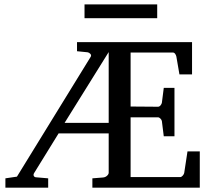

<svg xmlns="http://www.w3.org/2000/svg" viewBox="-20 -865 973 885"><path d="M481 -625 277.8 -298.8H481ZM405.8 0V-43L455.1 -46.9Q465.8 -47.9 473.4 -54.9Q481 -62 481 -68.8V-250H250L138.2 -68.8Q132.8 -60.5 135.5 -54.7Q138.2 -48.8 145 -47.9L202.1 -43V0H4.9V-43L58.1 -50.8L397.9 -603Q402.3 -610.4 396.5 -616.7Q390.6 -623 383.8 -624L335 -628.9V-670.9H865.2V-522H807.1L793 -604Q791.5 -611.3 787.1 -617.2Q782.7 -623 775.9 -623H582V-374L708 -373Q714.8 -373 720 -379.4Q725.1 -385.7 726.1 -391.1L734.9 -460H784.2V-236.8H734.9L726.1 -307.1Q725.1 -312.5 719.5 -318.4Q713.9 -324.2 708 -324.2H582V-48.8H811Q814 -48.8 816.9 -50.8Q819.8 -52.7 822.5 -55.7Q825.2 -58.6 826.9 -62Q828.6 -65.4 829.1 -67.9L844.2 -167H900.9V0ZM369.6 -781.2V-844.7H704.6V-781.2Z"/></svg>

Font: Charis SIL Viet
Style: Regular
Weight: 400
Foundry: SIL International
Version: Version 5.000